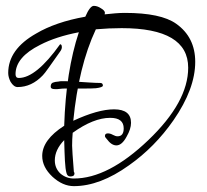

<svg xmlns="http://www.w3.org/2000/svg" viewBox="-20 -543 705 655"><path d="M232 92Q194 92 159 60Q124 27 124 -11Q124 -66 199 -114Q202 -208 214.5 -287.5Q227 -367 249 -433Q171 -418 117 -390Q33 -348 33 -290Q33 -277 44 -277Q103 -277 185 -392Q191 -392 191 -382Q191 -375 185 -367Q161 -333 146.5 -312.5Q132 -292 126 -286Q88 -246 40 -246Q27 -246 16 -264Q8 -280 8 -294Q8 -375 104 -429Q136 -448 178 -462.5Q220 -477 271 -486Q287 -523 300 -523Q312 -523 324 -515Q338 -507 338 -499Q338 -498 337.5 -497Q337 -496 337 -494Q355 -496 372.5 -497.5Q390 -499 406 -499Q529 -499 581 -462Q646 -416 646 -332Q646 -240 572 -133Q540 -87 502 -48.5Q464 -10 420 21Q321 92 232 92ZM232 66Q349 66 486 -65Q622 -195 622 -312Q622 -447 395 -447Q373 -447 351.5 -446Q330 -445 307 -443Q277 -379 258 -301Q239 -223 230 -131Q314 -170 369 -170Q427 -170 427 -124Q427 -103 412 -77Q396 -47 377 -47Q360 -47 344 -69Q338 -75 338 -79Q338 -88 348 -88Q356 -88 365 -83Q374 -78 381 -78Q402 -78 402 -105Q402 -141 356 -141Q299 -141 228 -90Q227 -79 226.5 -68Q226 -57 226 -46Q226 -32 232 43L234 47V49Q234 59 220 59Q210 59 207 48Q203 34 201.5 6Q200 -22 199 -65Q167 -32 167 4Q167 31 186 49Q206 66 232 66ZM167 -239Q153 -239 153 -247Q153 -258 160 -261Q167 -264 181 -265Q184 -266 189.5 -266Q195 -266 202 -266Q216 -266 239 -264.5Q262 -263 285.5 -261.5Q309 -260 322 -260Q331 -260 331 -251Q331 -245 307 -242Q294 -241 269.5 -241Q245 -241 231 -241Q217 -241 204.5 -241Q192 -241 186 -240Q180 -239 175.5 -239Q171 -239 167 -239Z"/></svg>

Font: Ole
Style: Regular
Weight: 400
Designer: Robert E. Leuschke
Foundry: Robert E. Leuschke
Version: Version 1.010; ttfautohint (v1.8.3)